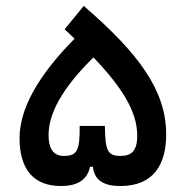

<svg xmlns="http://www.w3.org/2000/svg" viewBox="-20 -624 626 647"><path d="M186 2.9C237.8 2.9 274.4 -16.1 283.2 -62H293C297.9 -16.6 329.6 2.9 385.7 2.9C499.5 2.9 540 -72.3 540 -170.9C540 -319.3 447.3 -444.3 262.2 -604L197.8 -525.4C209.5 -514.6 220.7 -503.9 231.4 -493.7C140.1 -401.4 45.9 -279.8 45.9 -158.7C45.9 -51.3 94.7 2.9 186 2.9ZM294.9 -430.7C395.5 -325.2 441.4 -246.1 442.4 -169.4C443.4 -112.3 419.9 -98.6 385.7 -98.6C342.3 -98.6 334.5 -116.7 333.5 -199.7H248.5C249.5 -114.7 238.8 -98.6 194.8 -98.6C157.2 -98.6 143.6 -127 143.6 -169.4C143.6 -258.8 214.8 -351.6 294.9 -430.7Z"/></svg>

Font: Cascadia Code PL
Style: Regular
Weight: 400
Monospace: yes
Designer: Aaron Bell
Foundry: Saja Typeworks
Version: Version 2404.023